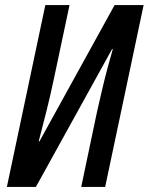

<svg xmlns="http://www.w3.org/2000/svg" viewBox="-20 -734 584 754"><path d="M7 0 158 -714H253L190 -417Q178 -360 162.5 -298Q147 -236 132 -179H135L430 -714H544L393 0H299L361 -295Q370 -334 380.5 -379.5Q391 -425 402.5 -467.5Q414 -510 423 -541H420L121 0Z"/></svg>

Font: Noto Sans ExtraCondensed Medium
Style: Italic
Weight: 500
Width: 2
Italic angle: -12°
Designer: Monotype Design Team
Foundry: Monotype Imaging Inc.
Version: Version 2.013; ttfautohint (v1.8.4.7-5d5b)